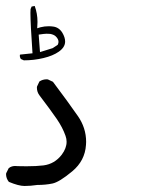

<svg xmlns="http://www.w3.org/2000/svg" viewBox="-24 -450 544 638"><path d="M142.6 -337.4Q153.8 -335.4 160.2 -330.1Q170.4 -320.8 170.4 -311Q170.4 -307.1 168.5 -302.7L167.5 -300.8L150.9 -290L108.9 -276.9L104.5 -335Q123.5 -337.9 130.6 -337.9Q137.7 -337.9 142.6 -337.4ZM192.4 -312Q192.4 -325.7 183.1 -341.3Q171.9 -359.4 152.3 -361.8Q145 -362.8 137.7 -362.8Q124 -362.8 110.4 -359.4L99.6 -356Q100.6 -372.1 100.6 -377Q100.6 -405.3 91.3 -430.2L81.1 -428.2L77.6 -419.9Q77.1 -415 77.1 -407.2Q77.1 -372.1 84 -272.9L43 -268.6L42 -267.6Q42 -266.1 42 -265.1Q42 -264.2 42 -262.9Q42 -261.7 42.5 -260.3Q43.5 -256.8 45.4 -253.9L55.2 -249.5Q88.9 -249.5 120.4 -257.1Q151.9 -264.6 171.4 -278.3Q192.4 -293 192.4 -312ZM100.6 164.6Q127 164.6 149.9 159.9Q172.9 155.3 216.3 119.1Q258.3 84 261.7 31.7Q262.2 26.9 262.2 21.5Q262.2 -25.4 234.4 -64.9Q202.6 -110.8 151.9 -178.2L135.3 -186Q133.3 -186.5 131.8 -186.5Q117.7 -186.5 106.9 -179.2L99.1 -162.6Q98.6 -160.6 98.6 -159.2Q98.6 -144 107.4 -132.8Q144.5 -84 164.3 -55.2Q184.1 -26.4 193.8 1.5Q197.3 11.2 197.3 21Q197.3 42.5 181.2 64Q157.7 94.7 120.6 99.6Q96.7 102.5 64 102.5Q42.5 102.5 36.1 102.1Q29.8 101.6 25.6 101.6Q21.5 101.6 15.9 103Q10.3 104.5 4.9 108.9L-3.4 125.5Q-3.9 127 -3.9 128.4Q-3.9 142.6 5.4 154.3Q38.1 168 57.6 168Q77.1 168 100.1 164.6Z"/></svg>

Font: NaikaiFont
Style: Light
Weight: 300
Version: Version 1.89